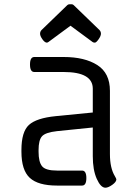

<svg xmlns="http://www.w3.org/2000/svg" viewBox="-20 -866 643 896"><path d="M363 0H246Q158 0 119 -36Q80 -72 80 -158V-166Q80 -251 115 -283Q150 -315 240 -324L413 -341V-452Q413 -530 277 -530H140Q120 -530 120 -565Q120 -600 140 -600H277Q375 -600 434 -562.5Q493 -525 493 -442V-147Q493 -82 516 -44Q523 -32 523 -29Q523 -17 504 -3.5Q485 10 472 10Q450 10 431.5 -31.5Q413 -73 413 -137V-271L246 -254Q192 -248 176 -230Q160 -212 160 -166V-158Q160 -110 176.5 -90Q193 -70 246 -70H363Q383 -70 383 -35Q383 0 363 0ZM304 -846H315Q320 -846 324 -842L444 -726Q451 -719 451 -708.5Q451 -698 440 -682.5Q429 -667 422.5 -667Q416 -667 412 -670L309 -746L206 -670Q201 -667 199 -667Q189 -667 178 -682.5Q167 -698 167 -708.5Q167 -719 174 -726L294 -842Q298 -846 304 -846Z"/></svg>

Font: Offside
Style: Regular
Weight: 400
Designer: Eduardo Rodriguez Tunni
Foundry: Eduardo Rodriguez Tunni
Version: Version 1.001